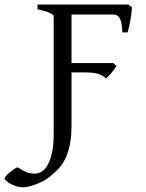

<svg xmlns="http://www.w3.org/2000/svg" viewBox="-140 -635 638 841"><path d="M173.3 -86.9Q173.3 -33.2 165 3.4Q156.7 40 143.3 65.4Q129.9 90.8 112.3 108.2Q94.7 125.5 76.2 140.6Q63 150.9 46.9 159.2Q30.8 167.5 14.9 173.3Q-1 179.2 -15.4 182.4Q-29.8 185.5 -39.1 185.5Q-53.7 185.5 -68.4 180.9Q-83 176.3 -94.2 170.2Q-105.5 164.1 -112.5 157.5Q-119.6 150.9 -119.6 146.5Q-119.6 142.6 -113.3 135.3Q-106.9 127.9 -98.1 120.6Q-89.4 113.3 -79.6 106.7Q-69.8 100.1 -63 97.7Q-49.3 106.4 -39.1 112.1Q-28.8 117.7 -20 120.6Q-11.2 123.5 -3.2 124.5Q4.9 125.5 14.2 125.5Q26.4 125.5 40.8 117.7Q55.2 109.9 67.1 90.1Q79.1 70.3 87.2 36.1Q95.2 2 95.2 -50.8V-564Q95.2 -569.8 77.4 -578.6Q59.6 -587.4 24.4 -594.2V-615.2H422.9L438 -603Q437.5 -590.3 435.5 -575.2Q433.6 -560.1 430.9 -544.9Q428.2 -529.8 425 -516.1Q421.9 -502.4 418.9 -493.2H396Q395 -515.6 392.3 -530.8Q389.6 -545.9 384.5 -554.9Q379.4 -564 372.3 -567.6Q365.2 -571.3 356 -571.3H173.3V-358.9H356L370.1 -345.2Q365.7 -338.4 359.9 -330.6Q354 -322.8 347.7 -315.2Q341.3 -307.6 335.2 -301.3Q329.1 -294.9 324.2 -291Q316.9 -298.3 308.6 -303.2Q300.3 -308.1 289.3 -311.5Q278.3 -314.9 263.4 -316.4Q248.5 -317.9 228 -317.9H173.3Z"/></svg>

Font: Gentium Plus
Style: Regular
Weight: 400
Designer: J. Victor Gaultney, Annie Olsen, Iska Routamaa
Foundry: SIL International
Version: Version 1.510